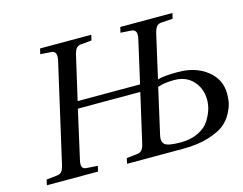

<svg xmlns="http://www.w3.org/2000/svg" viewBox="-96 -842 1254 992"><g transform="rotate(-15 531.0 -346.0)"><path d="M40 0 46 -29 101 -35Q119 -36 128 -46.5Q137 -57 143 -83L263 -609Q273 -656 241 -659L182 -663L189 -692H463L456 -663L401 -658Q383 -657 374 -646Q365 -635 359 -609L306 -379H640L692 -609Q703 -656 670 -659L611 -663L618 -692H897L890 -663L830 -659Q812 -658 803 -646.5Q794 -635 788 -609L736 -380Q770 -390 845 -390Q939 -390 1000.5 -341.5Q1062 -293 1062 -217Q1062 -194 1058.5 -172Q1055 -150 1038 -116.5Q1021 -83 992 -59.5Q963 -36 905.5 -18Q848 0 769 0H469L475 -29L530 -35Q548 -36 557.5 -47.5Q567 -59 572 -83L631 -341H297L239 -83Q233 -58 238 -46Q243 -34 261 -33L320 -29L314 0ZM672 -99Q664 -65 681 -50Q698 -35 766 -35Q820 -35 860 -54.5Q900 -74 919 -104Q938 -134 946 -160.5Q954 -187 954 -212Q954 -273 916.5 -314Q879 -355 815 -355Q760 -355 727 -342Z"/></g></svg>

Font: Lingua Franca
Style: Italic
Weight: 400
Italic angle: -13°
Version: Version 1.19